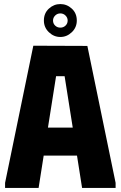

<svg xmlns="http://www.w3.org/2000/svg" viewBox="-20 -925 594 945"><path d="M5 0V-25L144 -700L410 -699L549 -25V0H384L359 -159H195L170 0ZM216 -297H338L298 -550H256ZM277 -743Q245 -743 220.5 -766.5Q196 -790 196 -824Q196 -860 220.5 -882.5Q245 -905 277 -905Q309 -905 333.5 -882.5Q358 -860 358 -824Q358 -790 333.5 -766.5Q309 -743 277 -743ZM241 -824Q241 -809 251.5 -799Q262 -789 277 -789Q292 -789 302.5 -799Q313 -809 313 -824Q313 -838 302.5 -848.5Q292 -859 277 -859Q262 -859 251.5 -848.5Q241 -838 241 -824Z"/></svg>

Font: Phudu
Style: Bold
Weight: 700
Version: Version 1.005;gftools[0.9.23]